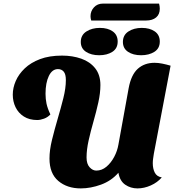

<svg xmlns="http://www.w3.org/2000/svg" viewBox="-20 -1027 992 1067"><path d="M429 20Q353 20 304 -21.5Q255 -63 255 -146Q255 -193 269 -250Q283 -307 300.5 -366.5Q318 -426 332 -481.5Q346 -537 346 -582Q346 -615 334 -629Q322 -643 302 -643Q270 -643 251.5 -605Q233 -567 233 -506Q233 -477 238.5 -451Q244 -425 260 -391Q245 -375 224.5 -367.5Q204 -360 187 -360Q143 -360 112.5 -379.5Q82 -399 66.5 -431Q51 -463 51 -501Q51 -539 67.5 -577Q84 -615 117.5 -647Q151 -679 202.5 -698.5Q254 -718 325 -718Q383 -718 431.5 -701Q480 -684 509 -647.5Q538 -611 538 -554Q538 -510 526.5 -458Q515 -406 499.5 -352Q484 -298 472.5 -246.5Q461 -195 461 -152Q461 -116 478 -97.5Q495 -79 515 -79Q546 -79 571.5 -100.5Q597 -122 614.5 -155Q632 -188 638 -223L695 -537Q709 -612 746 -645Q783 -678 839 -678Q859 -678 881.5 -673.5Q904 -669 928 -662L835 -173Q833 -159 831 -146Q829 -133 829 -120Q829 -90 840 -68Q851 -46 879 -41Q855 -13 818 3.5Q781 20 744 20Q706 20 676 -0.5Q646 -21 638 -67Q599 -22 541.5 -1Q484 20 429 20ZM487 -913Q483 -925 483 -937Q483 -965 502 -986Q521 -1007 552 -1007H864Q868 -992 868 -979Q868 -947 847.5 -930Q827 -913 792 -913ZM531 -720Q487 -720 458 -739Q429 -758 429 -794Q429 -832 460 -852Q491 -872 535 -872Q579 -872 606.5 -852.5Q634 -833 634 -796Q634 -758 604.5 -739Q575 -720 531 -720ZM764 -720Q720 -720 691.5 -739Q663 -758 663 -794Q663 -832 693.5 -852Q724 -872 768 -872Q812 -872 840 -852.5Q868 -833 868 -796Q868 -758 838 -739Q808 -720 764 -720Z"/></svg>

Font: Sansita Swashed ExtraBold
Style: Regular
Weight: 800
Designer: Pablo Cosgaya
Foundry: Omnibus-Type
Version: Version 1.003; ttfautohint (v1.8.3)